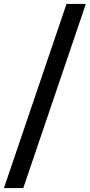

<svg xmlns="http://www.w3.org/2000/svg" viewBox="-41 -836 455 973"><path d="M296 -816H394L77 117H-21Z"/></svg>

Font: Montserrat-Arabic
Style: Regular
Weight: 400
Designer: Mohamed Gaber
Foundry: Kief Type Foundry
Version: Version 5.008;PS 005.008;hotconv 1.0.88;makeotf.lib2.5.64775